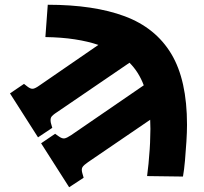

<svg xmlns="http://www.w3.org/2000/svg" viewBox="-20 -572 860 808"><path d="M271 216 153 31 212 -9 226 1Q241 12 251 10.5Q261 9 279 -3L585 -213Q564 -269 525 -308L220 -100Q200 -87 195.5 -79Q191 -71 194 -55L200 -34L140 6L22 -179L81 -219L95 -208Q109 -197 119 -198.5Q129 -200 147 -213L394 -383Q350 -398 294.5 -406.5Q239 -415 171 -416L181 -552Q375 -552 505 -503.5Q635 -455 701 -345Q767 -235 767 -47Q767 -17 764.5 23.5Q762 64 758.5 103.5Q755 143 750 171L599 169Q602 148 605 117Q608 86 610 56Q612 26 612 10Q613 -10 613 -29.5Q613 -49 612 -68L351 110Q332 123 327 131.5Q322 140 326 155L332 176Z"/></svg>

Font: Literata 12pt ExtraBold
Style: Italic
Weight: 800
Italic angle: -2°
Designer: Latin by Veronika Burian and Jose Scaglione. Greek by Irene Vlachou. Cyrillic by Vera Evstafieva
Foundry: TypeTogether
Version: Version 3.002